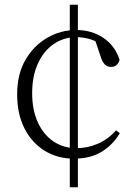

<svg xmlns="http://www.w3.org/2000/svg" viewBox="-20 -734 574 806"><path d="M307 52H273V-714H307ZM301 -578Q248 -578 206 -549.5Q164 -521 139.5 -468Q115 -415 115 -343Q115 -272 139 -220Q163 -168 205 -140Q247 -112 301 -112Q348 -112 391.5 -131Q435 -150 467 -187L483 -175Q454 -126 407 -97Q360 -68 290 -68Q221 -68 167 -101.5Q113 -135 82.5 -195.5Q52 -256 52 -338Q52 -423 87 -483Q122 -543 178.5 -575.5Q235 -608 300 -608Q365 -608 414 -575Q463 -542 482 -483Q478 -468 469 -460.5Q460 -453 446 -453Q430 -453 419.5 -464Q409 -475 402 -498L376 -575L418 -539Q387 -561 358.5 -569.5Q330 -578 301 -578Z"/></svg>

Font: Source Han Serif JP VF
Style: Regular
Weight: 250
Designer: Ryoko NISHIZUKA 西塚涼子 (kana & ideographs); Frank Grießhammer (Latin, Greek & Cyrillic); Wenlong ZHANG 张文龙 (bopomofo); San
Foundry: Adobe
Version: Version 2.001;hotconv 1.1.0;makeotfexe 2.6.0